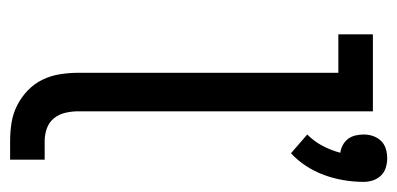

<svg xmlns="http://www.w3.org/2000/svg" viewBox="-228 -576 804 389"><g transform="rotate(90 174.5 -382.0)"><path d="M291 -569 253 -602Q267 -616 276 -633Q285 -650 290 -669Q282 -670 274.5 -674Q267 -678 262 -684.5Q257 -691 255 -699.5Q253 -708 253 -716Q253 -726 256 -735Q259 -744 265.5 -751Q272 -758 281.5 -761Q291 -764 301 -764Q311 -764 320.5 -761Q330 -758 336.5 -751Q343 -744 346 -735Q349 -726 349 -716Q349 -696 345.5 -675.5Q342 -655 335 -636Q328 -617 317 -600Q306 -583 291 -569ZM304 0H266Q247 0 228.5 -3Q210 -6 193.5 -14.5Q177 -23 163.5 -36Q150 -49 142 -65.5Q134 -82 131 -100.5Q128 -119 128 -138V-665H50V-735H206V-138Q206 -125 209 -112Q212 -99 220 -89Q228 -79 240.5 -74.5Q253 -70 266 -70H304Z"/></g></svg>

Font: Huly
Style: Regular
Weight: 400
Designer: Belleve Invis
Foundry: Belleve Invis
Version: Version 33.2.5; ttfautohint (v1.8.4)